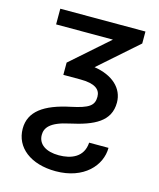

<svg xmlns="http://www.w3.org/2000/svg" viewBox="-114 -626 768 925"><g transform="rotate(15 270.0 -164.0)"><path d="M71 -545.5V-467.3H354.4L167.6 -302.6V-241.5H252.8C325.3 -241.5 353.7 -218.8 353.7 -181.8C353.7 -137.8 329.5 -120.7 242.9 -102.3C113.6 -75.3 45.5 -26.3 45.5 58.9C45.5 152.7 126.4 216.6 251.4 216.6C392 216.6 468.8 130 468.8 41.9H372.2C367.9 115.8 306.8 138.5 246.4 138.5C181.8 138.5 142 110.8 142 64.6C142 29.8 163.4 -2.8 257.1 -22.7C375 -48.3 451.7 -85.2 451.7 -179C451.7 -250.4 394.9 -302.2 303.3 -316.1L495.7 -485.8V-545.5Z"/></g></svg>

Font: Margiela Sans
Style: Regular
Weight: 400
Designer: Stefan Endress, Andreas Faust
Version: Version 1.100;FEAKit 1.0